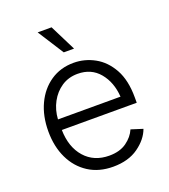

<svg xmlns="http://www.w3.org/2000/svg" viewBox="-140 -863 860 975"><g transform="rotate(-20 290.0 -375.0)"><path d="M304.7 11.7Q228 11.7 172.1 -24.2Q116.2 -60.1 85.7 -123.5Q55.2 -187 55.2 -269.5Q55.2 -352.1 85.2 -416Q115.2 -480 169.2 -516.6Q223.1 -553.2 294.4 -553.2Q354 -553.2 407.2 -523.9Q460.4 -494.6 493.7 -434.6Q526.9 -374.5 526.9 -281.7V-252.9H122.1Q124 -159.7 173.3 -103.8Q222.7 -47.9 305.2 -47.9Q362.3 -47.9 398.9 -74.2Q435.5 -100.6 450.7 -136.7L513.7 -116.7Q495.1 -65.4 441.2 -26.9Q387.2 11.7 304.7 11.7ZM122.1 -310.1H460Q454.6 -389.6 411.1 -441.7Q367.7 -493.7 294.4 -493.7Q245.1 -493.7 207.5 -468.8Q169.9 -443.8 147.5 -402.1Q125 -360.4 122.1 -310.1ZM266.1 -620.1 176.3 -760.7H251.5L321.8 -620.1Z"/></g></svg>

Font: Inter Light
Style: Regular
Weight: 300
Designer: Rasmus Andersson
Foundry: rsms
Version: Version 4.000;git-a52131595